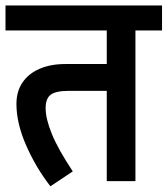

<svg xmlns="http://www.w3.org/2000/svg" viewBox="-29 -648 600 687"><path d="M550.8 -539.1H455.6V0H353V-322.8H214.4Q171.4 -322.8 152.8 -309.3Q134.3 -295.9 134.3 -260.7Q134.3 -223.1 156.5 -168.7Q178.7 -114.3 231.4 -34.7L151.4 18.6Q99.1 -48.8 64.5 -127.9Q29.8 -207 29.8 -276.4Q29.8 -320.8 51.5 -352.8Q73.2 -384.8 112.8 -401.9Q152.3 -418.9 204.6 -418.9H353V-539.1H-9.3V-628.4H550.8Z"/></svg>

Font: Varta
Style: Bold
Weight: 700
Designer: Joana Correia, Viktoriya Grabowska, Eben Sorkin
Foundry: Sorkin Type
Version: Version 1.002; ttfautohint (v1.3) -l 8 -r 24 -G 200 -x 12 -H